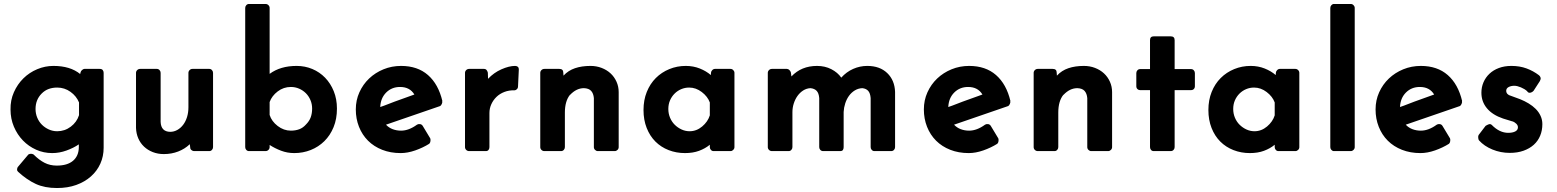

<svg xmlns="http://www.w3.org/2000/svg" viewBox="-20 -761 7843 967"><path d="M482 -414Q493 -414 497.5 -408Q502 -402 502 -394V-17Q502 26 485.5 63Q469 100 438 127.5Q407 155 364 170.5Q321 186 267 186Q205 186 160.5 165.5Q116 145 72 105Q66 100 66 93.5Q66 87 69 81L123 17Q136 10 149 17Q177 45 204.5 59Q232 73 266 73Q319 73 347.5 49Q376 25 377 -18V-34Q351 -16 315 -3Q279 10 243 10Q200 10 162 -7Q124 -24 95.5 -53.5Q67 -83 50 -123Q33 -163 33 -209Q32 -256 50 -296.5Q68 -337 98 -366.5Q128 -396 167.5 -412.5Q207 -429 249 -429Q334 -429 384 -388Q384 -391 384.5 -392.5Q385 -394 386 -397Q387 -403 393.5 -408.5Q400 -414 405 -414ZM378 -245Q365 -277 335 -298.5Q305 -320 268 -320Q245 -320 225.5 -313Q206 -306 190 -290Q159 -259 159 -212Q159 -189 167.5 -168.5Q176 -148 191 -133Q206 -118 226 -109Q246 -100 268 -100Q306 -100 336.5 -123Q367 -146 378 -181Z M1034 -414Q1042 -414 1047.5 -408Q1053 -402 1053 -394V-20Q1053 -12 1047.5 -6Q1042 0 1034 0H957Q951 0 944.5 -5Q938 -10 938 -18L936 -34Q935 -37 935 -32Q935 -27 935 -34Q911 -11 877.5 2Q844 15 805 15Q775 15 749.5 5Q724 -5 705.5 -22.5Q687 -40 676.5 -64Q666 -88 665 -117V-394Q665 -402 671 -408Q677 -414 686 -414H770Q778 -414 783.5 -408Q789 -402 789 -394V-147Q791 -98 837 -97Q856 -97 873 -106.5Q890 -116 902.5 -132.5Q915 -149 922 -171.5Q929 -194 929 -221V-394Q929 -402 935 -408Q941 -414 949 -414Z M1677 -214Q1677 -162 1660 -120.5Q1643 -79 1613.5 -50Q1584 -21 1545 -5.5Q1506 10 1462 10Q1427 10 1395.5 -2Q1364 -14 1338 -31V-20Q1338 -12 1332 -6Q1326 0 1317 0H1234Q1226 0 1220.5 -6Q1215 -12 1215 -20V-721Q1215 -729 1220.5 -735Q1226 -741 1234 -741H1317Q1326 -741 1332 -735Q1338 -729 1338 -721V-389Q1392 -429 1474 -429Q1516 -429 1553 -413.5Q1590 -398 1617.5 -369.5Q1645 -341 1661 -301.5Q1677 -262 1677 -214ZM1552 -214Q1552 -237 1543.5 -257Q1535 -277 1520.5 -291.5Q1506 -306 1486.5 -314.5Q1467 -323 1445 -323Q1408 -323 1378.5 -300.5Q1349 -278 1338 -247V-182Q1348 -150 1378.5 -126.5Q1409 -103 1445 -103Q1468 -103 1487 -110Q1506 -117 1521 -134Q1538 -151 1545 -170.5Q1552 -190 1552 -214Z M2147 -64Q2149 -59 2148 -50.5Q2147 -42 2142 -37Q2110 -17 2071.5 -3.5Q2033 10 1998 10Q1947 10 1905 -6.5Q1863 -23 1833.5 -52.5Q1804 -82 1788 -122.5Q1772 -163 1772 -210Q1772 -256 1790 -296Q1808 -336 1839 -365.5Q1870 -395 1911.5 -412Q1953 -429 2000 -429Q2083 -429 2135.5 -383Q2188 -337 2208 -252H2207Q2209 -247 2205.5 -238.5Q2202 -230 2197 -227L1924 -133Q1938 -118 1957.5 -110.5Q1977 -103 2000 -103Q2039 -103 2080 -133Q2086 -137 2095 -136Q2104 -135 2109 -127ZM1885 -218 1895 -222V-215ZM1995 -323Q1953 -323 1925 -295Q1897 -267 1895 -222L1915 -229L1967 -249L2067 -285Q2044 -323 1995 -323Z M2589 -326Q2589 -317 2583 -311.5Q2577 -306 2571 -306Q2544 -307 2520.5 -298Q2497 -289 2480.5 -273Q2464 -257 2454.5 -236Q2445 -215 2445 -192V-20Q2445 -12 2440.5 -6Q2436 0 2427 0H2343Q2334 0 2328 -6Q2322 -12 2322 -20V-394Q2322 -402 2328 -408Q2334 -414 2343 -414H2417Q2426 -414 2430.5 -408.5Q2435 -403 2437 -395L2438 -364Q2467 -395 2505.5 -412Q2544 -429 2574 -429Q2582 -429 2587.5 -425Q2593 -421 2593 -410Z M3096 -20Q3096 -12 3090 -6Q3084 0 3076 0H2991Q2983 0 2977 -6Q2971 -12 2971 -20V-267Q2969 -290 2957.5 -303Q2946 -316 2921 -317Q2883 -317 2851 -283V-284Q2825 -252 2825 -194V-20Q2825 -12 2819.5 -6Q2814 0 2806 0H2722Q2713 0 2707 -6Q2701 -12 2701 -20V-394Q2701 -402 2707 -408Q2713 -414 2722 -414H2797Q2817 -414 2817 -395Q2817 -385 2818 -381V-380Q2842 -406 2876 -417.5Q2910 -429 2954 -429Q2984 -429 3010 -419Q3036 -409 3055 -391.5Q3074 -374 3085 -349.5Q3096 -325 3096 -297Z M3659 -414Q3667 -414 3673 -408Q3679 -402 3679 -394V-20Q3679 -12 3673 -6Q3667 0 3659 0H3574Q3566 0 3560.5 -6Q3555 -12 3555 -20V-32Q3532 -13 3501 -1.5Q3470 10 3430 10Q3386 10 3347.5 -5Q3309 -20 3281 -48Q3253 -76 3237 -116.5Q3221 -157 3221 -207Q3221 -257 3237.5 -298Q3254 -339 3283 -368Q3312 -397 3351 -413Q3390 -429 3434 -429Q3472 -429 3504.5 -416Q3537 -403 3560 -383Q3560 -387 3560.5 -389Q3561 -391 3561 -395Q3561 -401 3567 -407.5Q3573 -414 3581 -414ZM3555 -245Q3544 -275 3514.5 -297.5Q3485 -320 3451 -320Q3430 -320 3411 -312Q3392 -304 3377.5 -289.5Q3363 -275 3354.5 -255.5Q3346 -236 3346 -212Q3346 -189 3354.5 -168.5Q3363 -148 3378 -133Q3393 -118 3412.5 -109Q3432 -100 3453 -100Q3488 -100 3516.5 -124Q3545 -148 3555 -180Z M4488 -20Q4488 -12 4482.5 -6Q4477 0 4468 0H4384Q4376 0 4370.5 -6Q4365 -12 4365 -20V-267Q4363 -292 4352.5 -303.5Q4342 -315 4323 -317Q4302 -316 4285 -305.5Q4268 -295 4256 -278.5Q4244 -262 4237 -240.5Q4230 -219 4229 -197V-20Q4229 -12 4225.5 -6Q4222 0 4211 0H4126Q4117 0 4111.5 -6Q4106 -12 4106 -20V-267Q4104 -292 4093 -303.5Q4082 -315 4062 -317Q4042 -316 4025.5 -305.5Q4009 -295 3997 -278.5Q3985 -262 3978 -240.5Q3971 -219 3971 -196V-20Q3971 -12 3965.5 -6Q3960 0 3952 0H3868Q3859 0 3853 -6Q3847 -12 3847 -20V-394Q3847 -402 3853 -408Q3859 -414 3868 -414H3943Q3950 -414 3955.5 -408.5Q3961 -403 3963 -397L3966 -376Q4016 -429 4095 -429Q4135 -429 4167 -412.5Q4199 -396 4217 -370Q4243 -399 4277 -414Q4311 -429 4348 -429Q4411 -429 4448.5 -393Q4486 -357 4488 -298Z M5008 -64Q5010 -59 5009 -50.5Q5008 -42 5003 -37Q4971 -17 4932.5 -3.5Q4894 10 4859 10Q4808 10 4766 -6.5Q4724 -23 4694.5 -52.5Q4665 -82 4649 -122.5Q4633 -163 4633 -210Q4633 -256 4651 -296Q4669 -336 4700 -365.5Q4731 -395 4772.5 -412Q4814 -429 4861 -429Q4944 -429 4996.5 -383Q5049 -337 5069 -252H5068Q5070 -247 5066.5 -238.5Q5063 -230 5058 -227L4785 -133Q4799 -118 4818.5 -110.5Q4838 -103 4861 -103Q4900 -103 4941 -133Q4947 -137 4956 -136Q4965 -135 4970 -127ZM4746 -218 4756 -222V-215ZM4856 -323Q4814 -323 4786 -295Q4758 -267 4756 -222L4776 -229L4828 -249L4928 -285Q4905 -323 4856 -323Z M5581 -20Q5581 -12 5575 -6Q5569 0 5561 0H5476Q5468 0 5462 -6Q5456 -12 5456 -20V-267Q5454 -290 5442.5 -303Q5431 -316 5406 -317Q5368 -317 5336 -283V-284Q5310 -252 5310 -194V-20Q5310 -12 5304.5 -6Q5299 0 5291 0H5207Q5198 0 5192 -6Q5186 -12 5186 -20V-394Q5186 -402 5192 -408Q5198 -414 5207 -414H5282Q5302 -414 5302 -395Q5302 -385 5303 -381V-380Q5327 -406 5361 -417.5Q5395 -429 5439 -429Q5469 -429 5495 -419Q5521 -409 5540 -391.5Q5559 -374 5570 -349.5Q5581 -325 5581 -297Z M5876 -578Q5896 -578 5896 -559V-413H5979Q5987 -413 5992.5 -407Q5998 -401 5998 -393V-327Q5998 -318 5992.5 -312.5Q5987 -307 5979 -307H5896V-20Q5896 -12 5890.5 -6Q5885 0 5876 0H5791Q5782 0 5777 -6Q5772 -12 5772 -20V-307H5722Q5714 -307 5708.5 -312.5Q5703 -318 5703 -327V-393Q5703 -401 5708.5 -407Q5714 -413 5722 -413H5772V-559Q5772 -578 5791 -578Z M6504 -414Q6512 -414 6518 -408Q6524 -402 6524 -394V-20Q6524 -12 6518 -6Q6512 0 6504 0H6419Q6411 0 6405.5 -6Q6400 -12 6400 -20V-32Q6377 -13 6346 -1.5Q6315 10 6275 10Q6231 10 6192.5 -5Q6154 -20 6126 -48Q6098 -76 6082 -116.5Q6066 -157 6066 -207Q6066 -257 6082.5 -298Q6099 -339 6128 -368Q6157 -397 6196 -413Q6235 -429 6279 -429Q6317 -429 6349.5 -416Q6382 -403 6405 -383Q6405 -387 6405.5 -389Q6406 -391 6406 -395Q6406 -401 6412 -407.5Q6418 -414 6426 -414ZM6400 -245Q6389 -275 6359.5 -297.5Q6330 -320 6296 -320Q6275 -320 6256 -312Q6237 -304 6222.5 -289.5Q6208 -275 6199.5 -255.5Q6191 -236 6191 -212Q6191 -189 6199.5 -168.5Q6208 -148 6223 -133Q6238 -118 6257.5 -109Q6277 -100 6298 -100Q6333 -100 6361.5 -124Q6390 -148 6400 -180Z M6783 -741Q6791 -741 6797 -735Q6803 -729 6803 -721V-20Q6803 -12 6797 -6Q6791 0 6783 0H6698Q6691 0 6685.5 -6Q6680 -12 6680 -20V-721Q6680 -729 6685.5 -735Q6691 -741 6698 -741Z M7283 -64Q7285 -59 7284 -50.5Q7283 -42 7278 -37Q7246 -17 7207.5 -3.5Q7169 10 7134 10Q7083 10 7041 -6.5Q6999 -23 6969.5 -52.5Q6940 -82 6924 -122.5Q6908 -163 6908 -210Q6908 -256 6926 -296Q6944 -336 6975 -365.5Q7006 -395 7047.5 -412Q7089 -429 7136 -429Q7219 -429 7271.5 -383Q7324 -337 7344 -252H7343Q7345 -247 7341.5 -238.5Q7338 -230 7333 -227L7060 -133Q7074 -118 7093.5 -110.5Q7113 -103 7136 -103Q7175 -103 7216 -133Q7222 -137 7231 -136Q7240 -135 7245 -127ZM7021 -218 7031 -222V-215ZM7131 -323Q7089 -323 7061 -295Q7033 -267 7031 -222L7051 -229L7103 -249L7203 -285Q7180 -323 7131 -323Z M7462 -127Q7470 -132 7478 -135Q7486 -138 7493 -132Q7532 -92 7576 -92Q7598 -92 7611.5 -99Q7625 -106 7625 -120Q7625 -130 7616.5 -138Q7608 -146 7598 -150L7599 -149L7550 -164Q7497 -182 7469 -215.5Q7441 -249 7441 -294Q7441 -322 7451.5 -346.5Q7462 -371 7481.5 -389.5Q7501 -408 7529 -418.5Q7557 -429 7592 -429Q7634 -429 7668 -416.5Q7702 -404 7731 -382Q7737 -377 7739 -370Q7741 -363 7736 -355H7737L7704 -304Q7697 -296 7687 -294Q7677 -292 7671 -302Q7659 -313 7640 -321Q7621 -329 7607 -329Q7590 -329 7578 -322.5Q7566 -316 7566 -304Q7566 -294 7572.5 -287.5Q7579 -281 7588 -279L7637 -261Q7659 -252 7679 -240Q7699 -228 7714.5 -212.5Q7730 -197 7739 -177.5Q7748 -158 7748 -136Q7748 -104 7737 -77.5Q7726 -51 7705 -32Q7684 -13 7653.5 -2Q7623 9 7584 9Q7538 9 7496.5 -8Q7455 -25 7429 -54Q7426 -57 7425 -66.5Q7424 -76 7427 -81Z"/></svg>

Font: Stadtwerke
Style: Bold
Weight: 700
Designer: Santiago Orozco
Foundry: Typemade
Version: Version 1.003